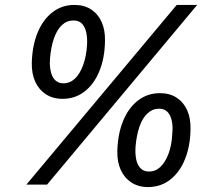

<svg xmlns="http://www.w3.org/2000/svg" viewBox="-20 -749 863 779"><path d="M87 0 697 -729H780L171 0ZM234 -348Q194 -348 165.5 -367Q137 -386 122.5 -418.5Q108 -451 109 -495Q111 -564 132.5 -616.5Q154 -669 192.5 -699Q231 -729 282 -729Q322 -729 350 -710.5Q378 -692 392.5 -659.5Q407 -627 406 -583Q405 -514 383.5 -461Q362 -408 323.5 -378Q285 -348 234 -348ZM237 -411Q264 -411 284 -430Q304 -449 317 -484Q330 -519 333 -565Q335 -594 330 -617Q325 -640 312.5 -653Q300 -666 278 -666Q251 -666 231 -647Q211 -628 199 -593.5Q187 -559 183 -513Q181 -491 183.5 -472.5Q186 -454 192.5 -440Q199 -426 210.5 -418.5Q222 -411 237 -411ZM580 10Q541 10 512.5 -9Q484 -28 469.5 -60.5Q455 -93 456 -137Q458 -206 479.5 -258.5Q501 -311 539.5 -341Q578 -371 629 -371Q669 -371 697 -352.5Q725 -334 739.5 -301.5Q754 -269 753 -225Q752 -156 730.5 -103Q709 -50 670.5 -20Q632 10 580 10ZM584 -53Q611 -53 631 -72Q651 -91 664 -126Q677 -161 679 -207Q682 -236 677 -259Q672 -282 659.5 -295Q647 -308 625 -308Q599 -308 578.5 -289Q558 -270 546 -235.5Q534 -201 530 -155Q528 -126 532.5 -103Q537 -80 550 -66.5Q563 -53 584 -53Z"/></svg>

Font: Mona Sans ExtraLight Medium
Style: Italic
Weight: 500
Italic angle: -11.6951°
Version: Version 2.000